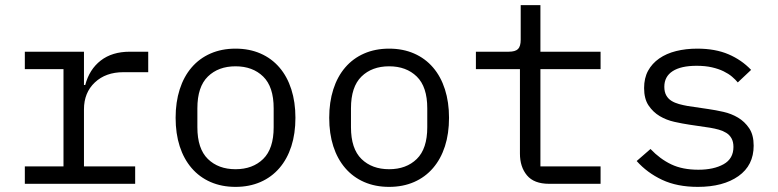

<svg xmlns="http://www.w3.org/2000/svg" viewBox="-20 -718 3040 750"><path d="M77 -68H228V-448H77V-516H308V-386H313Q329 -447 373.5 -481.5Q418 -516 487 -516H559V-436H462Q393 -436 350.5 -396Q308 -356 308 -291V-68H508V0H77Z M900 12Q846 12 802.5 -7Q759 -26 728.5 -61.5Q698 -97 682 -146.5Q666 -196 666 -258Q666 -319 682 -369Q698 -419 728.5 -454.5Q759 -490 802.5 -509Q846 -528 900 -528Q954 -528 997.5 -509Q1041 -490 1071.5 -454.5Q1102 -419 1118 -369Q1134 -319 1134 -258Q1134 -196 1118 -146.5Q1102 -97 1071.5 -61.5Q1041 -26 997.5 -7Q954 12 900 12ZM900 -57Q967 -57 1008 -97Q1049 -137 1049 -221V-295Q1049 -379 1008 -419Q967 -459 900 -459Q833 -459 792 -419Q751 -379 751 -295V-221Q751 -137 792 -97Q833 -57 900 -57Z M1500 12Q1446 12 1402.5 -7Q1359 -26 1328.5 -61.5Q1298 -97 1282 -146.5Q1266 -196 1266 -258Q1266 -319 1282 -369Q1298 -419 1328.5 -454.5Q1359 -490 1402.5 -509Q1446 -528 1500 -528Q1554 -528 1597.5 -509Q1641 -490 1671.5 -454.5Q1702 -419 1718 -369Q1734 -319 1734 -258Q1734 -196 1718 -146.5Q1702 -97 1671.5 -61.5Q1641 -26 1597.5 -7Q1554 12 1500 12ZM1500 -57Q1567 -57 1608 -97Q1649 -137 1649 -221V-295Q1649 -379 1608 -419Q1567 -459 1500 -459Q1433 -459 1392 -419Q1351 -379 1351 -295V-221Q1351 -137 1392 -97Q1433 -57 1500 -57Z M2125 0Q2066 0 2038.5 -33Q2011 -66 2011 -118V-448H1839V-516H1967Q1993 -516 2003.5 -526.5Q2014 -537 2014 -563V-698H2091V-516H2326V-448H2091V-68H2326V0Z M2706 12Q2625 12 2566.5 -15.5Q2508 -43 2467 -89L2521 -136Q2558 -97 2602 -76Q2646 -55 2708 -55Q2768 -55 2806.5 -76.5Q2845 -98 2845 -144Q2845 -164 2837.5 -177.5Q2830 -191 2817 -199Q2804 -207 2788 -211.5Q2772 -216 2754 -219L2673 -231Q2646 -235 2614.5 -242Q2583 -249 2557 -264.5Q2531 -280 2513.5 -306Q2496 -332 2496 -374Q2496 -413 2511.5 -441.5Q2527 -470 2555 -489.5Q2583 -509 2621 -518.5Q2659 -528 2704 -528Q2774 -528 2825.5 -506Q2877 -484 2914 -445L2862 -396Q2853 -407 2839.5 -418.5Q2826 -430 2806.5 -439.5Q2787 -449 2761 -455Q2735 -461 2701 -461Q2640 -461 2607.5 -440Q2575 -419 2575 -379Q2575 -359 2582.5 -345.5Q2590 -332 2603 -324Q2616 -316 2632.5 -311.5Q2649 -307 2666 -304L2747 -292Q2775 -288 2806 -281Q2837 -274 2863 -258.5Q2889 -243 2906.5 -217Q2924 -191 2924 -149Q2924 -72 2864.5 -30Q2805 12 2706 12Z"/></svg>

Font: IBM Plox Mono
Style: Regular
Weight: 400
Monospace: yes
Designer: Mike Abbink, Paul van der Laan, Pieter van Rosmalen
Foundry: Bold Monday
Version: Version 2.1